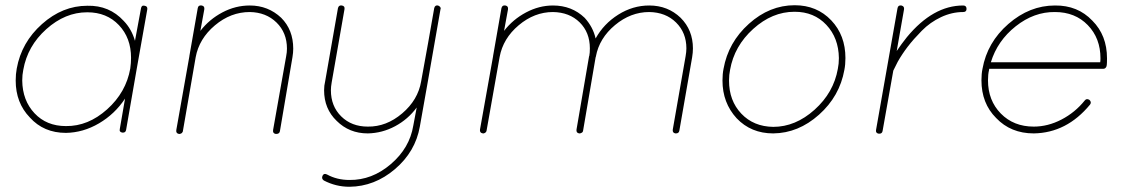

<svg xmlns="http://www.w3.org/2000/svg" viewBox="-20 -510 4323 734"><path d="M232 -2Q147 -2 94 -61Q40 -117 40 -202Q40 -227 44 -248Q62 -348 140.5 -418Q219 -488 314 -488Q398 -490 453 -430Q483 -399 496 -354L519 -478Q521 -491 533 -488Q545 -486 543 -474L502 -243L462 -13Q460 -3 450 -3H448Q435 -5 438 -17L458 -133Q419 -74 358.5 -38.5Q298 -3 232 -2ZM69 -243Q65 -224 65 -202Q66 -126 112 -77Q158 -28 232 -28Q317 -27 389.5 -92Q462 -157 478 -248Q481 -269 481 -289Q481 -365 434.5 -414Q388 -463 314 -463H313Q229 -463 157 -398.5Q85 -334 69 -243Z M1024 -13 1074 -295Q1077 -310 1077 -324Q1077 -385 1037 -424Q997 -463 935 -464Q862 -464 801.5 -413Q741 -362 728 -291L679 -8Q679 -6 677 -4Q677 -3 676 -3Q676 -1 674 -1L673 0Q672 1 670 1Q669 2 668 2H666H664Q652 0 654 -13L704 -295V-296L736 -479Q738 -491 751 -489Q763 -487 761 -474L746 -392Q780 -436 830 -462.5Q880 -489 935 -489Q1005 -489 1055 -442Q1101 -396 1101 -324Q1101 -309 1098 -291L1050 -8Q1048 2 1036 2H1034Q1022 0 1024 -13Z M1654 -489Q1659 -488 1662.5 -483.5Q1666 -479 1664 -475L1615 -195L1585 -26Q1568 70 1490 136.5Q1412 203 1316 204Q1264 204 1218 180Q1208 173 1213 162Q1218 151 1230 157Q1268 178 1316 178Q1402 179 1474 117.5Q1546 56 1560 -30L1573 -99Q1540 -54 1490.5 -27.5Q1441 -1 1386 0Q1315 0 1267 -48Q1219 -94 1219 -165Q1219 -183 1223 -199L1272 -479Q1275 -491 1287 -489Q1299 -487 1297 -475L1248 -195Q1245 -178 1245 -165Q1245 -104 1284.5 -65Q1324 -26 1386 -26Q1457 -25 1517.5 -76.5Q1578 -128 1590 -199L1617 -348L1640 -479Q1643 -491 1654 -489Z M2552 -15 2601 -295Q2604 -312 2604 -325Q2604 -385 2564.5 -424Q2525 -463 2462 -464Q2391 -464 2331 -414Q2271 -364 2258 -294Q2258 -292 2257 -291L2209 -10Q2208 -3 2200 -1Q2199 0 2198 0H2197H2194Q2182 -2 2184 -15L2232 -295Q2233 -296 2233 -298Q2235 -307 2235 -325Q2235 -386 2196 -424.5Q2157 -463 2094 -464Q2023 -464 1963 -413.5Q1903 -363 1890 -292L1840 -10Q1840 -8 1838 -6V-5Q1836 -3 1835 -3L1834 -2Q1833 -1 1831 -1Q1831 0 1829 0H1828H1826Q1813 -2 1815 -15L1865 -295V-296L1897 -479Q1900 -491 1912 -489Q1924 -487 1922 -474L1907 -392Q1941 -436 1991 -462.5Q2041 -489 2094 -489Q2166 -489 2215 -442Q2247 -407 2257 -363Q2288 -419 2343.5 -454Q2399 -489 2462 -489Q2533 -489 2582 -442Q2629 -395 2629 -325Q2629 -309 2626 -291L2577 -10Q2575 0 2564 0H2562Q2550 -2 2552 -15Z M3212 -288Q3212 -263 3208 -243L3196 -245L3208 -243Q3190 -142 3111 -71.5Q3032 -1 2936 0Q2851 0 2796 -58Q2742 -117 2742 -202Q2742 -227 2746 -247Q2764 -348 2843 -419Q2922 -490 3018 -490Q3103 -490 3158 -432Q3212 -375 3212 -288ZM3183 -247Q3187 -266 3187 -288Q3186 -365 3139 -415Q3092 -465 3018 -465H3017Q2932 -465 2859.5 -399.5Q2787 -334 2771 -243Q2767 -224 2767 -202Q2767 -125 2814 -75.5Q2861 -26 2936 -25Q3021 -25 3094 -90.5Q3167 -156 3183 -247Z M3426 -489Q3438 -486 3436 -474L3408 -315Q3427 -343 3447 -368Q3547 -489 3662 -489Q3675 -489 3675 -476Q3675 -464 3662 -464Q3619 -464 3577.5 -444.5Q3536 -425 3504 -392.5Q3472 -360 3450.5 -332Q3429 -304 3412 -274L3395 -240L3354 -9Q3352 1 3342 1H3339Q3327 -1 3329 -13L3411 -478Q3413 -491 3426 -489Z M3732 -203Q3732 -228 3736 -247Q3754 -348 3835 -418.5Q3916 -489 4013 -489Q4100 -490 4156 -431Q4212 -375 4212 -287Q4212 -269 4211 -260L4210 -258V-256Q4206 -247 4198 -247H3762Q3761 -245 3761 -242Q3757 -226 3757 -203Q3757 -126 3806 -76Q3855 -26 3932 -26Q3986 -26 4038 -53Q4090 -80 4127 -126Q4134 -135 4145 -128Q4154 -119 4147 -110Q4058 -2 3932 0Q3844 0 3788 -59Q3732 -115 3732 -203ZM4013 -464Q3933 -465 3863 -409.5Q3793 -354 3768 -272H4186Q4187 -277 4187 -287Q4187 -364 4138.5 -414Q4090 -464 4013 -464Z"/></svg>

Font: Quicksand
Style: Light Italic
Weight: 300
Italic angle: -12°
Designer: Andrew Paglinawan
Foundry: Andrew Paglinawan
Version: 1.002